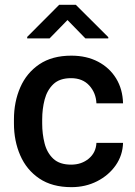

<svg xmlns="http://www.w3.org/2000/svg" viewBox="-20 -770 562 800"><path d="M276.4 -84Q319.8 -84 349.9 -109.1Q379.9 -134.3 381.8 -174.8H492.7Q491.2 -123 462.2 -81.3Q433.1 -39.6 384.8 -14.9Q336.4 9.8 277.8 9.8Q197.3 9.8 144 -26.1Q90.8 -62 64.5 -122.3Q38.1 -182.6 38.1 -255.4V-272.5Q38.1 -345.7 64.5 -406Q90.8 -466.3 144 -502.2Q197.3 -538.1 277.3 -538.1Q340.8 -538.1 388.7 -512.9Q436.5 -487.8 463.9 -443.1Q491.2 -398.4 492.7 -339.4H381.8Q379.9 -382.8 352.1 -413.6Q324.2 -444.3 275.9 -444.3Q228.5 -444.3 202.4 -419.4Q176.3 -394.5 166 -355.2Q155.8 -315.9 155.8 -272.5V-255.4Q155.8 -211.9 165.8 -172.6Q175.8 -133.3 202.1 -108.6Q228.5 -84 276.4 -84ZM295.9 -750 431.2 -615.2V-609.9H335.9L261.2 -686.5L186.5 -609.9H93.3V-616.2L226.6 -750Z"/></svg>

Font: Vazirmatn FD Medium
Style: Regular
Weight: 500
Designer: Saber Rastikerdar
Foundry: Saber Rastikerdar
Version: Version 33.003